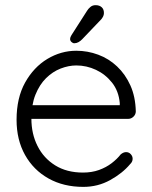

<svg xmlns="http://www.w3.org/2000/svg" viewBox="-20 -721 596 751"><path d="M306 10Q228.5 10 169.8 -22.9Q111 -55.8 77.9 -114.9Q44.8 -174 44.8 -252.5Q44.8 -338 78.2 -398.1Q111.8 -458.2 165.1 -490.4Q218.5 -522.5 278.5 -522.5Q322.8 -522.5 364.1 -507.1Q405.5 -491.8 437.9 -461.2Q470.2 -430.8 490 -386.9Q509.8 -343 511.2 -285.2Q511 -273.2 502 -264.6Q493 -256 481 -256H79.5L67.5 -309.5H461.5L448.5 -297.8V-318Q444.2 -365 418.2 -397.8Q392.2 -430.5 355.4 -447.8Q318.5 -465 278.5 -465Q248.5 -465 217.2 -452.9Q186 -440.8 160.2 -415.4Q134.5 -390 118.6 -350.5Q102.8 -311 102.8 -256.8Q102.8 -197.5 126.8 -149.9Q150.8 -102.2 196 -74.1Q241.2 -46 304.5 -46Q339.2 -46 367.2 -56.1Q395.2 -66.2 416.6 -82.6Q438 -99 452 -117Q462.5 -126 473.2 -126Q484 -126 491.4 -118.1Q498.8 -110.2 498.8 -100Q498.8 -88 488.8 -78.8Q459 -43.2 410.9 -16.6Q362.8 10 306 10ZM270.5 -551.8Q264.8 -551.8 259.4 -556.9Q254 -562 254.2 -569Q254.2 -575 259.5 -583.5L320.5 -678.8Q325 -686.5 333.4 -693.6Q341.8 -700.8 353.8 -700.8Q369 -700.8 377.9 -692.6Q386.8 -684.5 386.5 -669.5Q386.2 -662.5 383.6 -657.1Q381 -651.8 376.5 -646L301.2 -567.2Q295 -560.8 287.1 -556.2Q279.2 -551.8 270.5 -551.8Z"/></svg>

Font: Quicksand Variable Light
Style: Regular
Weight: 300
Designer: Andrew Paglinawan
Foundry: Andrew Paglinawan
Version: Version 3.004